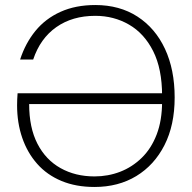

<svg xmlns="http://www.w3.org/2000/svg" viewBox="-20 -732 764 764"><path d="M356 12Q282 12 224.5 -12Q167 -36 128 -80Q89 -124 68.5 -183.5Q48 -243 48 -313Q48 -326 48.5 -336.5Q49 -347 50 -361H637V-318H96Q96 -224 129 -160Q162 -96 221 -63Q280 -30 356 -30Q410 -30 458 -48.5Q506 -67 544 -104Q582 -141 603.5 -197Q625 -253 625 -328V-351Q625 -458 589.5 -528.5Q554 -599 493.5 -634Q433 -669 359 -669Q268 -669 204 -624Q140 -579 112 -495H60Q81 -560 121 -609Q161 -658 221 -685Q281 -712 359 -712Q456 -712 527 -666Q598 -620 636.5 -537.5Q675 -455 675 -344Q675 -234 634.5 -154.5Q594 -75 522.5 -31.5Q451 12 356 12Z"/></svg>

Font: DM Sans 18pt ExtraLight
Style: Regular
Weight: 250
Designer: Colophon Foundry, Jonny Pinhorn
Foundry: Colophon Foundry
Version: Version 4.004;gftools[0.9.30]